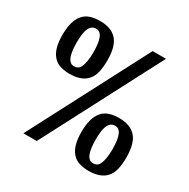

<svg xmlns="http://www.w3.org/2000/svg" viewBox="-165 -883 1032 1046"><g transform="rotate(30 350.5 -360.0)"><path d="M116 10 502 -730H586L200 10ZM32 -560Q32 -650 68 -691Q85 -711 111.5 -720Q138 -729 174 -729Q243 -729 278 -691Q314 -652 314 -563Q314 -521 306.5 -488Q299 -455 279 -434Q244 -396 170 -396Q143 -396 115 -403.5Q87 -411 67 -434Q32 -474 32 -560ZM226 -562Q226 -623 213 -654Q209 -665 199 -673.5Q189 -682 174 -682Q163 -682 152.5 -676Q142 -670 134 -655Q125 -636 122.5 -609.5Q120 -583 120 -563Q120 -538 123 -513.5Q126 -489 134 -471Q140 -458 149 -451Q158 -444 173 -444Q186 -444 195.5 -450Q205 -456 212 -471Q218 -485 222 -508Q226 -531 226 -562ZM386 -154Q386 -244 422 -285Q439 -305 465.5 -314Q492 -323 528 -323Q597 -323 632 -285Q668 -246 668 -157Q668 -115 660.5 -82Q653 -49 633 -28Q598 10 524 10Q497 10 469 2.5Q441 -5 421 -28Q386 -68 386 -154ZM580 -156Q580 -217 567 -248Q563 -259 553 -267.5Q543 -276 528 -276Q517 -276 506.5 -270Q496 -264 488 -249Q479 -230 476.5 -203.5Q474 -177 474 -157Q474 -132 477 -107.5Q480 -83 488 -65Q494 -52 503 -45Q512 -38 527 -38Q540 -38 549.5 -44Q559 -50 566 -65Q572 -79 576 -102Q580 -125 580 -156Z"/></g></svg>

Font: Domine
Style: Regular
Weight: 400
Designer: Pablo Impallari, Rodrigo Fuenzalida, Brenda Gallo
Foundry: Pablo Impallari, Rodrigo Fuenzalida, Brenda Gallo
Version: Version 2.000;September 19, 2022;FontCreator 14.0.0.2877 64-